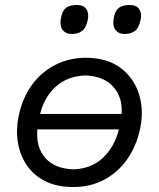

<svg xmlns="http://www.w3.org/2000/svg" viewBox="-20 -740 638 771"><path d="M274 11Q208 11 161.2 -12.8Q114.5 -36.5 87.2 -77Q60 -117.5 51.8 -168.5Q43.5 -219.5 55 -274.5Q70.5 -348.5 109.5 -400.8Q148.5 -453 204 -480.5Q259.5 -508 324 -508Q409.5 -508 463.5 -467.8Q517.5 -427.5 538 -362.2Q558.5 -297 542.5 -222.5Q527.5 -152.5 490.5 -100Q453.5 -47.5 398.2 -18.2Q343 11 274 11ZM323 -437Q251.5 -434.5 204.8 -392.8Q158 -351 141 -282.5H468.5Q473 -348.5 435.2 -391.2Q397.5 -434 323 -437ZM275 -60Q347 -62.5 393.5 -106.5Q440 -150.5 457.5 -220.5H130Q124 -149 161.8 -105.8Q199.5 -62.5 275 -60ZM480.5 -603.5Q455 -603.5 442.5 -621.8Q430 -640 438.5 -675.5Q444 -699.5 459.2 -709.8Q474.5 -720 500.5 -720Q527.5 -720 538.8 -703.8Q550 -687.5 545 -662Q538 -628 521.8 -615.8Q505.5 -603.5 480.5 -603.5ZM268.5 -603.5Q242.5 -603.5 230.2 -621.8Q218 -640 226.5 -675.5Q232 -699.5 247 -709.8Q262 -720 288.5 -720Q315.5 -720 326.5 -703.8Q337.5 -687.5 333 -662Q326 -628 309.8 -615.8Q293.5 -603.5 268.5 -603.5Z"/></svg>

Font: Commissioner Flair
Style: Italic
Weight: 400
Italic angle: -12°
Designer: Kostas Bartsokas
Foundry: Kostas Bartsokas
Version: Version 1.000; ttfautohint (v1.8.3)